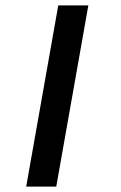

<svg xmlns="http://www.w3.org/2000/svg" viewBox="-20 -695 450 715"><path d="M77.5 0 197 -675H309L189.5 0Z"/></svg>

Font: Anybody UltraExpanded Regular
Style: Italic
Weight: 400
Width: 9
Italic angle: -10°
Designer: Tyler Finck
Foundry: Etcetera Type Company
Version: Version 1.010; ttfautohint (v1.8.3) -l 8 -r 50 -G 200 -x 14 